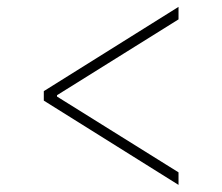

<svg xmlns="http://www.w3.org/2000/svg" viewBox="-20 -553 642 554"><path d="M106.4 -290 495.1 -533.2V-497.1L144.5 -278.3V-274.4L495.1 -55.7V-19.5L106.4 -262.7Z"/></svg>

Font: Pretendard Std Thin
Style: Regular
Weight: 100
Designer: Base glyphs from Inter by Rasmus Andersson; Hangeul glyphs from Noto Sans CJK(Source Han Sans) by Jang Soo-young and Kan
Foundry: Kil Hyung-jin
Version: Version 1.309